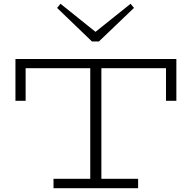

<svg xmlns="http://www.w3.org/2000/svg" viewBox="-20 -999 1017 1019"><path d="M62 -464V-686H916V-464H861V-637H116V-464ZM264 0V-50H713V0ZM459 -31V-658H518V-31ZM673 -979 691 -957 505 -779H468L283 -957L301 -979L487 -830Z"/></svg>

Font: BioRhyme SemiExpanded Light
Style: Regular
Weight: 300
Width: 6
Designer: Aoife Mooney
Foundry: Aoife Mooney Type
Version: Version 1.600;gftools[0.9.33]